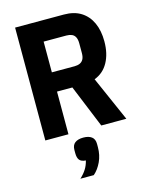

<svg xmlns="http://www.w3.org/2000/svg" viewBox="-140 -785 890 1147"><g transform="rotate(-15 305.0 -211.5)"><path d="M211 -264V0H68V-698H370Q433 -698 475.5 -671Q518 -644 540 -595.5Q562 -547 562 -481Q562 -405 532.5 -351.5Q503 -298 447 -277L569 0H414L306 -264ZM211 -383H352Q371 -383 385 -389.5Q399 -396 406.5 -410Q414 -424 414 -448V-508Q414 -532 406.5 -546.5Q399 -561 385 -567Q371 -573 352 -573H211ZM291 42Q324 42 342.5 56Q361 70 361 100V120Q361 169 342 209.5Q323 250 294 275H211Q235 253 249.5 230Q264 207 271 178Q243 176 232 162Q221 148 221 120V100Q221 70 239.5 56Q258 42 291 42Z"/></g></svg>

Font: IBM Plex Sans Condensed
Style: Bold
Weight: 700
Width: 3
Designer: Mike Abbink, Paul van der Laan, Pieter van Rosmalen
Foundry: Bold Monday
Version: Version 3.201